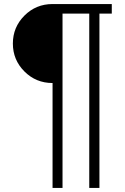

<svg xmlns="http://www.w3.org/2000/svg" viewBox="-20 -720 610 940"><path d="M527.3 -700.2Q527.3 -688.5 527.3 -653.3Q511.7 -653.3 466.8 -653.3Q466.8 -439.5 466.8 200.2Q454.1 200.2 417 200.2Q417 -13.7 417 -653.3Q383.8 -653.3 286.1 -653.3Q286.1 -439.5 286.1 200.2Q273.4 200.2 237.3 200.2Q237.3 71.3 237.3 -313.5Q156.2 -313.5 99.6 -370.1Q43 -426.8 43 -506.8Q43 -586.9 99.6 -643.6Q156.2 -700.2 237.3 -700.2Q334 -700.2 527.3 -700.2Z"/></svg>

Font: LeFont
Style: ExtraLight
Weight: 200
Designer: Leryon MEDIA
Version: Version 1.0